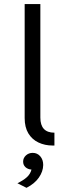

<svg xmlns="http://www.w3.org/2000/svg" viewBox="-20 -702 320 942"><path d="M101 -682H178V-125Q178 -51 247 -51V12H238Q200 12 168.8 -2.8Q137.5 -17.5 119.2 -47.5Q101 -77.5 101 -123ZM110 219.5 65.5 197Q92.5 184 110.5 168.5Q128.5 153 134.5 130Q116 128.5 104.8 118Q93.5 107.5 93.5 91Q93.5 73 107.2 60.5Q121 48 140.5 48Q163 48 177.5 64.8Q192 81.5 192 107.5Q191.5 139.5 170.5 169.5Q149.5 199.5 110 219.5Z"/></svg>

Font: Betina Sans
Style: Regular
Weight: 400
Designer: Jonathan Pinhorn (font) & Cristiano Sobral (main changes)
Version: Version 2.001;April 28, 2021;FontCreator 13.0.0.2655 32-bit;